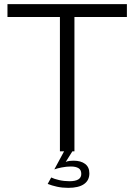

<svg xmlns="http://www.w3.org/2000/svg" viewBox="-20 -730 649 926"><path d="M227 126Q241 133 265 138.5Q289 144 315 144Q372 144 372 109Q372 89 358.5 81Q345 73 322 73Q301 73 278 77.5Q255 82 242 87L289 0H269V-648H16V-710H592V-648H339V0H329L297 51Q306 47 316.5 46Q327 45 335 45Q370 45 390.5 60.5Q411 76 411 106Q411 140 385 158Q359 176 309 176Q280 176 255 170.5Q230 165 210 157Z"/></svg>

Font: Boldmen
Style: Regular
Weight: 400
Designer: Matt McInerney, Pablo Impallari, Rodrigo Fuenzalida
Foundry: LIVING CONCEPT
Version: Version 1.000